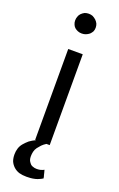

<svg xmlns="http://www.w3.org/2000/svg" viewBox="-169 -735 600 970"><g transform="rotate(20 131.5 -250.0)"><path d="M91.8 0Q92.8 0 96.7 0Q78.1 8.8 63.5 19.5Q49.8 31.2 39.1 43.9Q28.3 56.6 23.4 72.3Q18.6 87.9 18.6 104.5Q18.6 125 24.4 140.6Q31.2 156.2 43.9 168Q56.6 179.7 74.2 185.5Q91.8 190.4 114.3 190.4Q125 190.4 135.7 189.5Q147.5 188.5 160.2 185.5Q171.9 182.6 181.6 177.7Q191.4 173.8 199.2 168Q199.2 168 198.2 167Q198.2 167 198.2 166Q198.2 166 197.3 165Q197.3 165 197.3 164.1Q197.3 164.1 197.3 163.1Q197.3 163.1 197.3 162.1Q197.3 162.1 197.3 161.1Q197.3 160.2 196.3 159.2Q196.3 159.2 196.3 158.2Q196.3 158.2 196.3 157.2Q196.3 157.2 195.3 156.2Q195.3 156.2 195.3 156.2Q195.3 156.2 195.3 155.3Q195.3 154.3 195.3 153.3Q195.3 153.3 194.3 152.3Q194.3 152.3 194.3 152.3Q194.3 152.3 194.3 150.4Q194.3 150.4 194.3 149.4Q194.3 149.4 193.4 149.4Q193.4 149.4 193.4 147.5Q193.4 147.5 193.4 147.5Q193.4 146.5 193.4 145.5Q193.4 145.5 192.4 145.5Q192.4 144.5 192.4 143.6Q192.4 143.6 192.4 142.6Q192.4 142.6 192.4 142.6Q192.4 141.6 191.4 140.6Q191.4 140.6 191.4 140.6Q191.4 140.6 191.4 139.6Q191.4 139.6 191.4 139.6Q191.4 138.7 191.4 137.7Q191.4 137.7 190.4 136.7Q190.4 136.7 190.4 136.7Q190.4 136.7 190.4 134.8Q190.4 134.8 190.4 134.8Q190.4 133.8 189.5 132.8Q189.5 132.8 189.5 132.8Q189.5 132.8 189.5 131.8Q189.5 130.9 188.5 129.9Q188.5 129.9 188.5 128.9Q188.5 128.9 188.5 127.9Q188.5 127.9 188.5 127Q188.5 127 188.5 126Q178.7 130.9 168 133.8Q158.2 135.7 149.4 135.7Q136.7 135.7 127.9 131.8Q118.2 128.9 112.3 121.1Q105.5 113.3 102.5 105.5Q99.6 96.7 99.6 85.9Q99.6 73.2 102.5 60.5Q105.5 47.9 113.3 37.1Q121.1 27.3 129.9 17.6Q139.6 7.8 152.3 0Q158.2 0 169.9 0Q169.9 -122.1 169.9 -488.3Q150.4 -488.3 91.8 -488.3Q91.8 -457 91.8 -396.5Q91.8 -335.9 91.8 -244.1Q91.8 -152.3 91.8 -91.8Q91.8 -30.3 91.8 0ZM89.8 -599.6Q97.7 -592.8 107.4 -588.9Q117.2 -585 128.9 -585Q140.6 -585 150.4 -588.9Q160.2 -592.8 168.9 -599.6Q176.8 -607.4 181.6 -616.2Q185.5 -625 185.5 -636.7Q185.5 -647.5 181.6 -657.2Q176.8 -667 168.9 -674.8Q160.2 -682.6 150.4 -687.5Q140.6 -691.4 128.9 -691.4Q117.2 -691.4 107.4 -687.5Q97.7 -682.6 89.8 -674.8Q82 -667 79.1 -657.2Q75.2 -647.5 75.2 -636.7Q75.2 -625 79.1 -616.2Q82 -607.4 89.8 -599.6Z"/></g></svg>

Font: Aptus Gothic JP
Style: Medium
Weight: 400
Designer: Fuminori Ogawa / Motoya
Version: Version 1